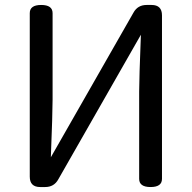

<svg xmlns="http://www.w3.org/2000/svg" viewBox="-20 -754 773 774"><path d="M142 0Q100 0 100 -42V-701Q100 -734 146 -734Q192 -734 192 -701V-352Q192 -298 185 -120L518 -703Q535 -734 571 -734H591Q633 -734 633 -692V-33Q633 0 587 0Q541 0 541 -33V-385Q541 -436 548 -614L215 -31Q198 0 162 0Z"/></svg>

Font: Raw Maruko Gothic CJK TC
Style: Regular
Weight: 400
Version: Version 1.001